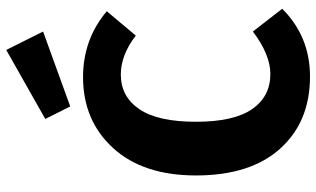

<svg xmlns="http://www.w3.org/2000/svg" viewBox="-219 -777 1013 615"><g transform="rotate(-90 287.5 -469.5)"><path d="M435 -956 494 -838 254 -751 214 -831ZM348 -710Q469 -710 559 -634L481 -541Q419 -589 356 -589Q286 -589 245.5 -530Q205 -471 205 -348Q205 -227 245.5 -168.5Q286 -110 358 -110Q420 -110 494 -166L567 -72Q478 17 350 17Q205 17 119 -78.5Q33 -174 33 -348Q33 -518 121 -614Q209 -710 348 -710Z"/></g></svg>

Font: Fira Sans
Style: Bold
Weight: 700
Designer: bBox Type GmbH & Carrois Corporate GbR & Edenspiekermann AG
Foundry: bBox Type GmbH & Carrois Corporate GbR & Edenspiekermann AG
Version: Version 4.301;PS 004.301;hotconv 1.0.88;makeotf.lib2.5.64775